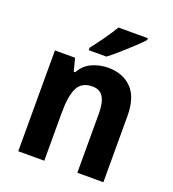

<svg xmlns="http://www.w3.org/2000/svg" viewBox="-138 -871 879 977"><g transform="rotate(20 301.0 -383.0)"><path d="M358 -556Q438 -556 485.5 -507.5Q533 -459 533 -358V0H392V-321Q392 -379 374 -409Q356 -439 315 -439Q257 -439 235 -395Q213 -351 213 -260V0H72V-546H181L199 -477H207Q230 -519 271 -537.5Q312 -556 358 -556ZM495 -756Q479 -738 449 -710Q419 -682 386.5 -653.5Q354 -625 329 -606H233V-619Q258 -651 287 -691.5Q316 -732 336 -766H495Z"/></g></svg>

Font: Noto Sans Tamil SemiCondensed
Style: Bold
Weight: 700
Width: 4
Designer: Jelle Bosma - Monotype Design Team
Foundry: Monotype Imaging Inc.
Version: Version 2.004; ttfautohint (v1.8.4.7-5d5b)